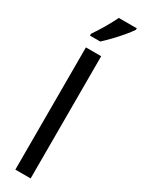

<svg xmlns="http://www.w3.org/2000/svg" viewBox="-257 -1010 764 1034"><g transform="rotate(30 125.0 -493.0)"><path d="M159 0H64V-760H159ZM250 -977Q237 -957 213 -928.5Q189 -900 162.5 -872.5Q136 -845 115 -826H51V-837Q105 -917 138 -986H250Z"/></g></svg>

Font: Noto Sans Sinhala ExtraCondensed Medium
Style: Regular
Weight: 500
Width: 2
Designer: Jelle Bosma - Monotype Design Team
Foundry: Monotype Imaging Inc.
Version: Version 2.006; ttfautohint (v1.8.4.7-5d5b)